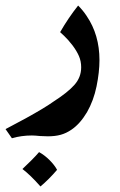

<svg xmlns="http://www.w3.org/2000/svg" viewBox="-80 -282 432 693"><path d="M233 -224Q279 -156 279 -65Q279 -22 268.5 29.5Q258 81 234 123Q209 165 178 186Q159 199 139 204.5Q119 210 93 210L65 209Q45 207 35 207Q-3 207 -37 217L-60 184L13 145Q82 107 114 84Q164 52 188.5 24.5Q213 -3 213 -39Q213 -61 205 -79.5Q197 -98 182 -118Q165 -140 152 -152Q139 -164 137 -166Q167 -218 202 -262Q220 -244 233 -224ZM126 331Q96 366 66 391Q30 350 1 328Q16 314 33 297Q50 280 61 267Q81 278 99 296Q117 314 126 331Z"/></svg>

Font: Mirza SemiBold
Style: Regular
Weight: 600
Designer: Arabic design by Kourosh Beigpour, Latin design by Eduardo Tunni, engineering by Lasse Fister
Version: Version 1.0010g